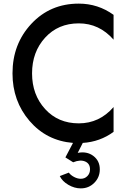

<svg xmlns="http://www.w3.org/2000/svg" viewBox="-20 -780 694 1060"><path d="M415 -651Q301 -651 229 -572Q157 -493 157 -375Q157 -257 229 -178Q301 -99 415 -99Q529 -99 607 -189V-52Q532 3 437 9L409 64Q460 54 495.5 81Q531 108 531 155Q531 199 500.5 229.5Q470 260 426 260Q391 260 357.5 240.5Q324 221 310 192L360 173Q370 187 389 197Q408 207 426 207Q448 207 462.5 192Q477 177 477 155Q477 123 450 111.5Q423 100 384 116L341 89L383 9Q237 -3 143 -112.5Q49 -222 49 -375Q49 -537 153 -648.5Q257 -760 415 -760Q521 -760 607 -698V-561Q528 -651 415 -651Z"/></svg>

Font: Orkney Medium
Style: Regular
Weight: 500
Designer: Samuel Oakes and Alfredo Marco Pradil
Foundry: Alfredo Marco Pradil
Version: 1.0; ttfautohint (v1.5)